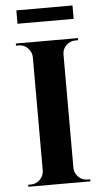

<svg xmlns="http://www.w3.org/2000/svg" viewBox="-58 -898 503 935"><g transform="rotate(-5 193.0 -430.5)"><path d="M58.6 -795.4V-860.8H333V-795.4ZM345.2 -9.8 345.7 0H42V-9.8H54.7Q81.1 -9.8 99.6 -28.3Q118.2 -46.9 118.7 -72.8V-627.4Q117.7 -653.3 99.1 -671.6Q80.6 -689.9 54.7 -689.9H42V-700.2H345.7L345.2 -689.9H332.5Q306.6 -689.9 287.8 -671.9Q269 -653.8 268.6 -627.9V-72.8Q269 -46.9 287.6 -28.3Q306.2 -9.8 332.5 -9.8Z"/></g></svg>

Font: Cinzel Bold
Style: Regular
Weight: 700
Designer: Natanael Gama
Version: Version 1.001;PS 001.001;hotconv 1.0.56;makeotf.lib2.0.21325